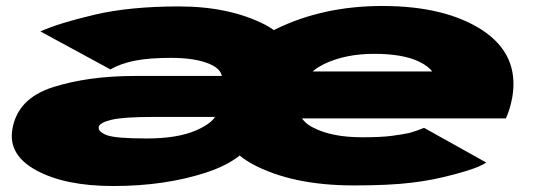

<svg xmlns="http://www.w3.org/2000/svg" viewBox="-20 -613 1786 642"><path d="M927.5 -143 957 -312.5Q984.5 -470.5 865.2 -531Q746 -591.5 578.5 -591.5Q414.5 -591.5 297 -564Q179.5 -536.5 115 -508L349 -381Q385.5 -401.5 433 -410.5Q480.5 -419.5 551.5 -419.5Q632.5 -419.5 680 -399.5Q727.5 -379.5 722 -344.5L691.5 -168L721.5 -144ZM358.5 9Q531.5 9 669 -36Q806.5 -81 839 -170L706 -238Q699 -205 636.8 -177.5Q574.5 -150 470.5 -150Q365.5 -150 336.8 -161.2Q308 -172.5 310 -188Q313 -203 352.8 -212.5Q392.5 -222 492.5 -222Q581.5 -222 712.5 -222L737 -359Q546 -359 431 -359Q275.5 -359 157.2 -321.5Q39 -284 21.5 -181.5Q6 -95 102.2 -43Q198.5 9 358.5 9ZM1162.5 7 1191 -154Q1089 -154 1027 -186.5Q965.5 -217 978 -288Q991 -363 1063 -398.5Q1134 -433 1231 -433Q1328 -433 1382 -406.5Q1413.5 -391 1425 -374H969L941.5 -217H1671.5Q1685.5 -247 1693 -288Q1717 -430 1593 -512Q1468.5 -593 1258.5 -593Q1059.5 -593 901 -515Q742 -438 716 -289Q690 -139 822 -65.5Q955.5 7 1162.5 7ZM1191 -154 1162.5 7Q1282.5 7 1355 -2Q1426.5 -10 1503 -31Q1577.5 -50.5 1606 -69.5L1398 -185.5Q1371.5 -174.5 1347 -168Q1322.5 -163 1288 -158.5Q1252 -154 1191 -154Z"/></svg>

Font: Anybody ExtraExpanded Black
Style: Italic
Weight: 900
Width: 8
Italic angle: -10°
Version: Version 1.113;gftools[0.9.25]